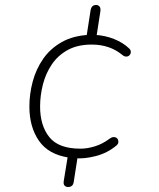

<svg xmlns="http://www.w3.org/2000/svg" viewBox="-20 -630 640 771"><path d="M253 121Q245 121 239.5 115.5Q234 110 236 97L253 -8L258 3Q175 -9 136.5 -64.5Q98 -120 98 -202Q98 -253 111.5 -303Q125 -353 153.5 -394Q182 -435 228 -461Q274 -487 338 -490L325 -468L344 -590Q346 -600 351.5 -605Q357 -610 366 -610Q374 -610 379.5 -604Q385 -598 383 -584L365 -468L360 -490Q401 -488 437.5 -473.5Q474 -459 498 -436Q504 -431 505 -424.5Q506 -418 503.5 -413Q501 -408 496 -405Q491 -402 484 -403Q477 -404 469 -411Q420 -451 348 -451Q292 -451 252.5 -429.5Q213 -408 188.5 -372Q164 -336 152.5 -291.5Q141 -247 141 -202Q141 -126 178 -79.5Q215 -33 303 -33Q331 -33 361.5 -42.5Q392 -52 420 -73Q428 -79 435 -79.5Q442 -80 447 -77Q452 -74 454 -68.5Q456 -63 455 -57Q454 -51 448 -46Q411 -15 363.5 -3Q316 9 281 5L293 -8L276 101Q273 121 253 121Z"/></svg>

Font: Nunito Variable Extra Light
Style: Italic
Weight: 200
Italic angle: -9°
Designer: Vernon Adams
Foundry: Vernon Adams
Version: Version 3.602